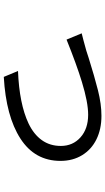

<svg xmlns="http://www.w3.org/2000/svg" viewBox="215 -762 569 1040"><g transform="rotate(90 500.0 -241.5)"><path d="M254 -424 294 -437Q393 -468 468 -487Q543 -506 607 -506Q679 -506 734 -479Q789 -452 820 -401.5Q851 -351 851 -284Q851 -145 730 -67Q609 11 396 23L364 -54Q542 -61 648 -111Q707 -139 738.5 -183Q770 -227 770 -286Q770 -351 723.5 -392.5Q677 -434 601 -434Q534 -434 423 -400Q331 -372 194 -317L160 -399Q186 -405 254 -424Z"/></g></svg>

Font: Merged Yaku Han JP
Style: Regular
Weight: 400
Designer: Ryoko NISHIZUKA 西塚涼子 (kana, bopomofo & ideographs); Paul D. Hunt (Latin, Greek & Cyrillic); Sandoll Communications 산돌커뮤니
Foundry: Adobe
Version: Version 2.004